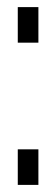

<svg xmlns="http://www.w3.org/2000/svg" viewBox="-20 -520 158 540"><path d="M88 -100V0H30V-100ZM88 -500V-400H30V-500Z"/></svg>

Font: Pathway Extreme Condensed Thin
Style: Regular
Weight: 250
Width: 3
Version: Version 1.001;gftools[0.9.26]